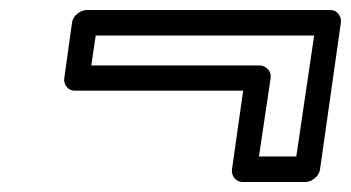

<svg xmlns="http://www.w3.org/2000/svg" viewBox="-20 -471 693 379"><path d="M106.9 -316.9 122.1 -425.8Q123.5 -436.5 132.6 -443.8Q141.6 -451.2 150.9 -451.2H631.8Q642.6 -451.2 648.4 -443.1Q654.3 -435.1 652.8 -425.8L611.8 -137.2Q610.4 -126.5 601.3 -119.1Q592.3 -111.8 583 -111.8H459Q448.2 -111.8 442.4 -119.9Q436.5 -127.9 438 -137.2L460 -292H127.9Q117.2 -292 111.3 -299.8Q105.5 -307.6 106.9 -316.9ZM160.2 -341.8H492.2Q501.5 -341.8 508.5 -334.7Q515.6 -327.6 514.2 -316.9L491.2 -162.1H564.9L600.1 -400.9H168.9Z"/></svg>

Font: Trueno Bold Outline
Style: Italic
Weight: 700
Width: 6
Designer: Julieta Ulanovsky
Foundry: Julieta Ulanovsky
Version: Version 3.001b | FøM Fix